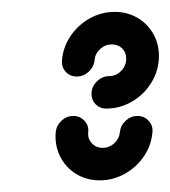

<svg xmlns="http://www.w3.org/2000/svg" viewBox="-20 -687 291 328"><path d="M214.8 -488.9Q226.3 -488.9 233.9 -480.7Q241.5 -472.6 240.4 -461.1Q238.5 -438.5 225.7 -419.8Q213 -401.1 193 -390Q173 -378.9 150.4 -378.9Q127.8 -378.9 109.8 -390Q91.9 -401.1 82.6 -420Q73.3 -438.9 75.2 -461.1Q76.3 -472.6 85 -480.7Q93.7 -488.9 105.2 -488.9Q116.7 -488.9 124.3 -480.7Q131.9 -472.6 130.7 -461.1Q129.6 -450 136.9 -442.2Q144.1 -434.4 155.2 -434.4Q166.7 -434.4 175.2 -442.2Q183.7 -450 184.8 -461.1Q185.9 -472.6 194.6 -480.7Q203.3 -488.9 214.8 -488.9ZM111.1 -556.3Q99.6 -556.3 92.2 -564.4Q84.8 -572.6 85.9 -584.1Q87.8 -606.7 100.6 -625.6Q113.3 -644.4 133.3 -655.6Q153.3 -666.7 175.9 -666.7Q197 -666.7 214.3 -656.9Q231.5 -647 241.5 -629.8Q251.5 -612.6 251.5 -591.5Q251.5 -567.4 239.1 -546.7Q226.7 -525.9 205.9 -513.7Q185.2 -501.5 161.5 -501.5Q150.7 -501.5 143.5 -508.7Q136.3 -515.9 136.3 -526.7Q136.3 -538.9 145.6 -548Q154.8 -557 166.7 -557Q178.5 -557 187 -565.9Q195.6 -574.8 195.6 -586.7Q195.6 -597.4 188.7 -604.3Q181.9 -611.1 171.1 -611.1Q159.6 -611.1 151.1 -603.3Q142.6 -595.6 141.5 -584.1Q140.4 -572.6 131.5 -564.4Q122.6 -556.3 111.1 -556.3Z"/></svg>

Font: 26F Galaxy Sans Black
Style: Italic
Weight: 900
Italic angle: -5°
Designer: C₂₉H₂₅N₃O₅
Version: Version 1.200